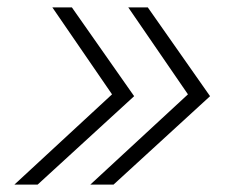

<svg xmlns="http://www.w3.org/2000/svg" viewBox="-20 -501 624 521"><path d="M381 -481 550 -240 288 0H225L490 -245L328 -481ZM175 -481 344 -240 82 0H19L284 -245L122 -481Z"/></svg>

Font: Red Hat Text
Style: Italic
Weight: 300
Italic angle: -12°
Designer: Pentagram, MCKL
Foundry: Pentagram, MCKL
Version: Version 1.023